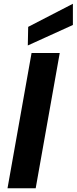

<svg xmlns="http://www.w3.org/2000/svg" viewBox="-20 -1002 408 1022"><path d="M20 0 148 -720H298L170 0ZM128 -760 130 -859 368 -982V-869Z"/></svg>

Font: DM Sans 16pt Black
Style: Italic
Weight: 900
Italic angle: -10°
Version: Version 4.004;gftools[0.9.30]